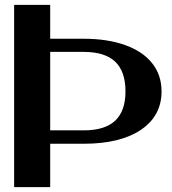

<svg xmlns="http://www.w3.org/2000/svg" viewBox="-20 -769 704 788"><path d="M38 -749H186V-610H323Q421 -610 493.5 -584Q566 -558 604.5 -509.5Q643 -461 643 -394Q643 -293 558 -236Q473 -179 323 -179H186V-1H38ZM324 -234Q410 -234 452.5 -273.5Q495 -313 495 -394Q495 -476 452.5 -516Q410 -556 324 -556H186V-234Z"/></svg>

Font: Fahkwang SemiBold
Style: Regular
Weight: 600
Designer: Suppakit Chalermlarp | Katatrad Co.,Ltd.
Foundry: Cadson Demak Co.,Ltd.
Version: Version 1.000; ttfautohint (v1.6)